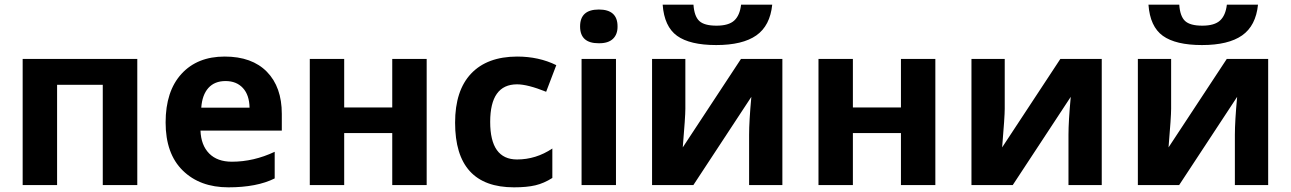

<svg xmlns="http://www.w3.org/2000/svg" viewBox="-20 -801 5587 831"><path d="M574.2 -545.9V0H424.8V-434.1H227.1V0H78.1V-545.9Z M1199.7 -308.1V-235.8H847.7Q850.1 -172.4 885.3 -136.7Q920.4 -101.1 983.9 -101.1Q1077.6 -101.1 1168.9 -144V-28.8Q1091.8 9.8 968.5 9.8Q845.2 9.8 771 -63Q696.8 -135.7 696.8 -271Q696.8 -406.2 765.4 -481.2Q834 -556.2 952.4 -556.2Q1070.8 -556.2 1135.3 -490.2Q1199.7 -424.3 1199.7 -308.1ZM851.1 -335H1060.1Q1059.1 -390.1 1031.2 -420.2Q1003.4 -450.2 956.1 -450.2Q908.7 -450.2 881.8 -420.2Q855 -390.1 851.1 -335Z M1469.7 -545.9V-335.9H1677.7V-545.9H1826.7V0H1677.7V-225.1H1469.7V0H1320.8V-545.9Z M2217.8 -110.8Q2299.8 -110.8 2370.6 -158.2V-30.8Q2334.5 -7.8 2297.4 1Q2260.3 9.8 2204.6 9.8Q1949.7 9.8 1949.7 -270Q1949.7 -409.2 2019 -482.4Q2088.4 -555.7 2217.8 -556.2Q2312.5 -556.2 2387.7 -519L2343.8 -403.8Q2263.7 -436 2217.8 -436Q2101.6 -436 2101.6 -273.4Q2101.6 -110.8 2217.8 -110.8Z M2646 0H2497.1V-545.9H2646ZM2571.8 -613.8Q2490.7 -613.3 2490.7 -686.5Q2490.7 -759.8 2571.8 -759.8Q2652.8 -759.8 2652.8 -687Q2653.3 -652.3 2632.8 -632.8Q2612.3 -613.3 2571.8 -613.8Z M2946.3 -545.9V-330.1Q2946.3 -295.9 2935.1 -163.1L3187 -545.9H3366.2V0H3222.2V-217.8Q3222.2 -275.9 3231.9 -381.8L2981 0H2802.2V-545.9ZM2848.1 -780.8H2981.4Q2984.9 -730.5 3006.6 -710.2Q3028.3 -689.9 3081.1 -689.9Q3133.8 -689.9 3158 -712.2Q3182.1 -734.4 3187.5 -780.8H3322.3Q3313 -689.5 3253.4 -647.7Q3193.8 -606 3079.8 -606Q2965.8 -606 2910.4 -646Q2855 -686 2848.1 -780.8Z M3671.4 -545.9V-335.9H3879.4V-545.9H4028.3V0H3879.4V-225.1H3671.4V0H3522.5V-545.9Z M4328.6 -545.9V-330.1Q4328.6 -295.9 4317.4 -163.1L4569.3 -545.9H4748.5V0H4604.5V-217.8Q4604.5 -275.9 4614.3 -381.8L4363.3 0H4184.6V-545.9Z M5048.8 -545.9V-330.1Q5048.8 -295.9 5037.6 -163.1L5289.6 -545.9H5468.8V0H5324.7V-217.8Q5324.7 -275.9 5334.5 -381.8L5083.5 0H4904.8V-545.9ZM4950.7 -780.8H5084Q5087.4 -730.5 5109.1 -710.2Q5130.9 -689.9 5183.6 -689.9Q5236.3 -689.9 5260.5 -712.2Q5284.7 -734.4 5290 -780.8H5424.8Q5415.5 -689.5 5356 -647.7Q5296.4 -606 5182.4 -606Q5068.4 -606 5012.9 -646Q4957.5 -686 4950.7 -780.8Z"/></svg>

Font: NotoSans-Bold
Style: Bold
Weight: 700
Designer: Monotype Design team
Foundry: Monotype Imaging Inc.
Version: Version 1.04